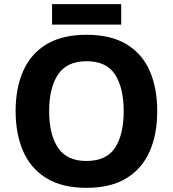

<svg xmlns="http://www.w3.org/2000/svg" viewBox="-20 -892 831 922"><path d="M735 -358Q735 -247 698.5 -164.5Q662 -82 587 -36Q512 10 395 10Q279 10 203.5 -36Q128 -82 91.5 -165Q55 -248 55 -359Q55 -469 91.5 -551.5Q128 -634 203.5 -679.5Q279 -725 396 -725Q512 -725 587.5 -679.5Q663 -634 699 -551.5Q735 -469 735 -358ZM216 -358Q216 -246 258.5 -182.5Q301 -119 395 -119Q491 -119 532.5 -182.5Q574 -246 574 -358Q574 -470 532.5 -534Q491 -598 396 -598Q301 -598 258.5 -534Q216 -470 216 -358ZM562 -872V-774H230V-872Z"/></svg>

Font: Noto Sans Cherokee
Style: Bold
Weight: 700
Designer: Monotype Design Team
Foundry: Monotype Imaging Inc.
Version: Version 2.001; ttfautohint (v1.8.4.7-5d5b)